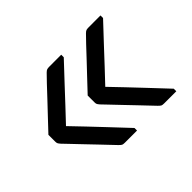

<svg xmlns="http://www.w3.org/2000/svg" viewBox="-97 -697 795 795"><g transform="rotate(-45 300.0 -300.0)"><path d="M319 -93V-78Q302 -78 284 -78Q266 -78 248 -78Q238 -78 234 -80Q230 -82 222 -90Q218 -94 202 -111Q186 -128 164 -151Q142 -174 119.5 -197.5Q97 -221 80 -239Q63 -257 57 -263Q50 -271 48.5 -275Q47 -279 47 -285Q47 -295 47 -305Q47 -315 47 -325Q70 -350 96.5 -377.5Q123 -405 148 -432Q173 -459 193 -480Q213 -501 224 -512Q231 -519 236 -520.5Q241 -522 250 -522Q268 -522 285 -522Q302 -522 319 -522V-507Q277 -462 243 -426Q209 -390 181 -359.5Q153 -329 124 -299Q153 -269 180.5 -240Q208 -211 241 -176Q274 -141 319 -93ZM549 -93V-78Q532 -78 514 -78Q496 -78 478 -78Q468 -78 464 -80Q460 -82 452 -90Q448 -94 432 -111Q416 -128 394 -151Q372 -174 349.5 -197.5Q327 -221 310 -239Q293 -257 287 -263Q280 -271 278.5 -275Q277 -279 277 -285Q277 -295 277 -305Q277 -315 277 -325Q300 -350 326.5 -377.5Q353 -405 378 -432Q403 -459 423 -480Q443 -501 454 -512Q461 -519 466 -520.5Q471 -522 480 -522Q498 -522 515 -522Q532 -522 549 -522V-507Q507 -462 473 -426Q439 -390 411 -359.5Q383 -329 354 -299Q383 -269 410.5 -240Q438 -211 471 -176Q504 -141 549 -93Z"/></g></svg>

Font: Recursive
Style: Regular
Weight: 400
Version: Version 1.085